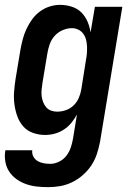

<svg xmlns="http://www.w3.org/2000/svg" viewBox="-33 -548 553 791"><path d="M166 223Q142 223 119 220.5Q96 218 74.5 210.5Q53 203 35 190Q17 177 5 159Q-7 141 -11 118Q-15 95 -11 72V71H100Q98 85 104.5 97Q111 109 122 115.5Q133 122 146.5 124.5Q160 127 174 127Q192 127 210.5 118Q229 109 241 93Q253 77 259 58.5Q265 40 268 22L284 -76Q274 -58 261 -42Q248 -26 230.5 -14.5Q213 -3 193 2.5Q173 8 154 8Q127 8 103 -0.5Q79 -9 63 -27Q47 -45 38.5 -68.5Q30 -92 26.5 -117.5Q23 -143 25 -169.5Q27 -196 31 -222L51 -342Q55 -364 60.5 -385.5Q66 -407 75.5 -427.5Q85 -448 98.5 -467Q112 -486 130.5 -500Q149 -514 171 -521Q193 -528 214 -528Q239 -528 262.5 -520.5Q286 -513 302 -497Q318 -481 327.5 -459Q337 -437 340 -414L358 -520H471L379 37Q374 62 366 86.5Q358 111 343.5 133Q329 155 308.5 173Q288 191 264.5 202.5Q241 214 216 218.5Q191 223 166 223ZM202 -88Q220 -88 238 -94Q256 -100 270 -113.5Q284 -127 291.5 -144.5Q299 -162 302 -180L321 -300Q324 -314 325 -328.5Q326 -343 325.5 -357Q325 -371 321.5 -384.5Q318 -398 310 -409Q302 -420 289.5 -426Q277 -432 263 -432Q244 -432 224.5 -423.5Q205 -415 191.5 -399.5Q178 -384 171.5 -365Q165 -346 162 -327L142 -207Q140 -193 138.5 -179.5Q137 -166 138.5 -153Q140 -140 144.5 -128Q149 -116 157 -106.5Q165 -97 177 -92.5Q189 -88 202 -88Z"/></svg>

Font: Iosevka Oblique
Style: Bold
Weight: 700
Italic angle: -9°
Monospace: yes
Designer: Belleve Invis
Foundry: Belleve Invis
Version: Version 32.5.0; ttfautohint (v1.8.4)